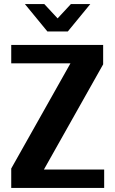

<svg xmlns="http://www.w3.org/2000/svg" viewBox="-20 -920 565 940"><path d="M212 -766 102 -900H197L262 -830L327 -900H422L312 -766ZM35 0V-95L325 -610H35V-700H485V-605L195 -90H490V0Z"/></svg>

Font: Scada
Style: Bold
Weight: 700
Designer: Jovanny Lemonad
Foundry: Jovanny Lemonad
Version: Version 4.100;PS 004.100;hotconv 1.0.88;makeotf.lib2.5.64775